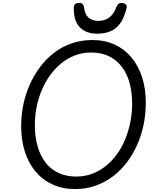

<svg xmlns="http://www.w3.org/2000/svg" viewBox="-20 -1266 1050 1305"><path d="M489 19Q406 19 338.5 -11.5Q271 -42 223 -98.5Q175 -155 149.5 -233.5Q124 -312 124 -408Q124 -481 138 -551.5Q152 -622 181 -688Q210 -754 251.5 -809.5Q293 -865 346.5 -906.5Q400 -948 466 -971Q532 -994 608 -994Q691 -994 758 -963.5Q825 -933 872.5 -876.5Q920 -820 945.5 -742Q971 -664 971 -568Q971 -493 956.5 -421Q942 -349 913 -283Q884 -217 842 -162Q800 -107 746.5 -66.5Q693 -26 628.5 -3.5Q564 19 489 19ZM498 -66Q556 -66 606.5 -85Q657 -104 699.5 -138Q742 -172 775.5 -218.5Q809 -265 831.5 -320.5Q854 -376 866 -436.5Q878 -497 878 -561Q878 -644 859 -708.5Q840 -773 803.5 -818Q767 -863 716 -886Q665 -909 600 -909Q542 -909 491 -890Q440 -871 397.5 -836.5Q355 -802 321.5 -756Q288 -710 264.5 -654.5Q241 -599 229 -539Q217 -479 217 -416Q217 -333 236.5 -268Q256 -203 292 -158Q328 -113 380 -89.5Q432 -66 498 -66ZM640 -1037Q564 -1037 521.5 -1081.5Q479 -1126 482 -1217Q482 -1231 491.5 -1238.5Q501 -1246 518 -1246Q533 -1246 541 -1238.5Q549 -1231 551 -1217Q556 -1169 581.5 -1146.5Q607 -1124 648 -1124Q694 -1124 724.5 -1148.5Q755 -1173 770 -1216Q777 -1232 784.5 -1239Q792 -1246 806 -1246Q824 -1246 834 -1237Q844 -1228 841 -1214Q826 -1150 799.5 -1111Q773 -1072 733 -1054.5Q693 -1037 640 -1037Z"/></svg>

Font: Playwrite DE VA
Style: Regular
Weight: 400
Designer: Veronika Burian, José Scaglione
Foundry: TypeTogether
Version: Version 1.002